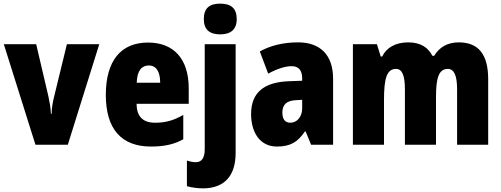

<svg xmlns="http://www.w3.org/2000/svg" viewBox="-20 -796 2758 1056"><path d="M175 0H353L526 -553H348L278 -266C270 -234 264 -200 264 -170H260C259 -205 252 -238 246 -267L179 -553H1Z M794 -562C646 -562 562 -463 562 -274C562 -86 648 10 810 10C883 10 938 -2 988 -30V-164C934 -133 890 -121 833 -121C765 -121 732 -156 731 -225H1018V-310C1018 -474 934 -562 794 -562ZM799 -436C837 -436 861 -405 861 -341H732C734 -410 761 -436 799 -436Z M1101 -691C1101 -632 1134 -607 1191 -607C1247 -607 1282 -632 1282 -691C1282 -751 1250 -776 1191 -776C1132 -776 1101 -751 1101 -691ZM1098 240C1216 239 1276 169 1276 45V-553H1106V24C1106 75 1088 96 1057 96C1041 96 1026 93 1008 87V228C1035 236 1070 240 1098 240Z M1620 -563C1537 -563 1466 -545 1409 -513L1455 -391C1505 -418 1549 -432 1584 -432C1622 -432 1642 -410 1642 -364V-352L1564 -349C1432 -343 1361 -287 1361 -169C1361 -70 1408 10 1503 10C1579 10 1618 -16 1657 -73H1661L1691 0H1812V-363C1812 -496 1739 -563 1620 -563ZM1608 -245 1642 -247V-200C1642 -153 1613 -121 1577 -121C1549 -121 1533 -139 1533 -177C1533 -220 1556 -243 1608 -245Z M2503 -563C2441 -563 2396 -536 2368 -489H2358C2336 -533 2295 -563 2225 -563C2156 -563 2105 -534 2082 -485H2074L2053 -553H1921V0H2092V-246C2092 -364 2107 -417 2158 -417C2192 -417 2207 -381 2207 -305V0H2378V-262C2378 -367 2393 -417 2443 -417C2477 -417 2494 -382 2494 -305V0H2665V-360C2665 -499 2610 -563 2503 -563Z"/></svg>

Font: Noto Sans Sinhala UI Condensed Black
Style: Regular
Weight: 900
Width: 3
Designer: Jelle Bosma - Monotype Design Team
Foundry: Monotype Imaging Inc.
Version: Version 2.006